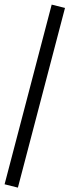

<svg xmlns="http://www.w3.org/2000/svg" viewBox="-32 -772 309 854"><path d="M47.6 62.5 -11.6 47.7 197.9 -751.5 257.1 -736.7Z"/></svg>

Font: Nunito Sans 12pt ExtraLight Condensed
Style: Regular
Weight: 200
Width: 3
Version: Version 3.101;gftools[0.9.27]